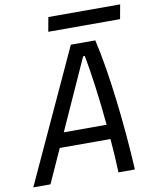

<svg xmlns="http://www.w3.org/2000/svg" viewBox="-113 -924 793 994"><g transform="rotate(-10 283.5 -427.5)"><path d="M-19.5 0 300.3 -693.8H428.7Q444.3 -628.4 458 -544.2Q471.7 -460 482.9 -366.5Q494.1 -272.9 502.2 -179Q510.3 -85 514.6 0H428.2Q426.8 -41.5 424.1 -86.2Q421.4 -130.9 417.5 -177.2H150.9L70.8 0ZM185.5 -253.4H410.6Q400.9 -358.4 387.7 -456.5Q374.5 -554.7 361.3 -623.5H352.5ZM196.8 -779.8 210.4 -855H587.9L574.2 -779.8Z"/></g></svg>

Font: CaskaydiaCove NFP SemiLight
Style: Italic
Weight: 350
Italic angle: -10°
Designer: Aaron Bell
Foundry: Saja Typeworks
Version: Version 2111.001; VTT 6.35;Nerd Fonts 3.1.1